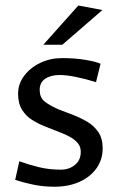

<svg xmlns="http://www.w3.org/2000/svg" viewBox="-20 -676 435 708"><path d="M180.3 12.6Q138.5 12.6 99.9 4.3Q61.3 -4 36 -12.8L51.2 -81.3Q89.9 -67.5 125.9 -59Q161.8 -50.4 204.8 -50.4Q234.6 -50.4 256.2 -67.8Q277.8 -85.2 277.8 -115.9Q277.8 -134.5 267.8 -147Q257.7 -159.6 242.2 -168.8Q226.6 -178 209.2 -184.7L143.3 -210.9Q120.2 -220.1 98.1 -234Q75.9 -247.9 61.3 -271.3Q46.7 -294.7 46.7 -330Q46.7 -367.1 69.4 -396.9Q92 -426.7 128.9 -444.3Q165.8 -461.8 208.3 -461.8Q256.4 -461.8 294.9 -455.3Q333.4 -448.8 350.8 -440.8L334 -373Q298 -384.3 262.2 -391.8Q226.4 -399.4 200.3 -399.4Q167.2 -399.4 146.8 -385.6Q126.3 -371.8 126.3 -344.5Q126.3 -317.2 143.2 -303Q160.1 -288.7 194.4 -273.3L251.7 -251.3Q278 -241.1 302.4 -226.6Q326.7 -212.2 342.7 -188.8Q358.6 -165.4 358.6 -128.9Q358.6 -87.3 335.6 -55.1Q312.6 -23 272.5 -5.2Q232.4 12.6 180.3 12.6ZM139.8 -511.1 268.8 -655.7 357.6 -639 210 -511.1Z"/></svg>

Font: Ancizar Sans Thin
Style: Regular
Weight: 100
Designer: Cesar Puertas, Viviana Monsalve, Julian Moncada, Julian Prieto, Jose Castro, Mariel Hernandez, Felipe Aragon, Sara Alarc
Version: Version 8.100